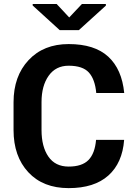

<svg xmlns="http://www.w3.org/2000/svg" viewBox="-20 -945 683 975"><path d="M610.4 -234.9Q601.6 -117.2 530 -53.5Q458.5 10.3 328.6 10.3Q198.7 10.3 123.8 -70.3Q48.8 -150.9 48.8 -284.7V-425.8Q48.8 -558.1 125 -639.6Q201.2 -721.2 328.6 -721.2Q460.4 -721.2 529.8 -657.2Q599.1 -593.3 610.8 -472.7H468.8Q462.4 -542.5 431.2 -576.9Q399.9 -611.3 328.6 -611.3Q263.2 -611.3 227.1 -560.3Q190.9 -509.3 190.9 -426.8V-284.7Q190.9 -200.2 225.8 -149.7Q260.7 -99.1 328.6 -99.1Q396.5 -99.1 429.2 -132.3Q461.9 -165.5 467.8 -234.9ZM331.5 -856.4 396 -924.8H517.6V-916.5L380.4 -792H283.2L146 -917V-924.8H267.6Z"/></svg>

Font: Roboto Web
Style: Bold
Weight: 700
Designer: Google
Version: Version 1.200310; 2013